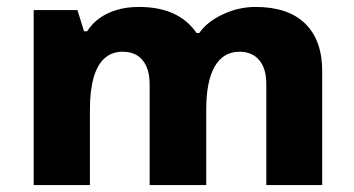

<svg xmlns="http://www.w3.org/2000/svg" viewBox="-20 -533 1021 553"><path d="M716 -513Q810 -513 859 -465Q908 -417 908 -328V0H747V-291Q747 -336 726.5 -360Q706 -384 670 -384Q623 -384 598.5 -341.5Q574 -299 574 -218V0H411V-291Q411 -321 401.5 -342Q392 -363 375 -373.5Q358 -384 333 -384Q302 -384 281 -365Q260 -346 249.5 -309Q239 -272 239 -218V0H77V-504H203L222 -443H231Q245 -465 266.5 -480.5Q288 -496 316.5 -504.5Q345 -513 380 -513Q438 -513 479.5 -494Q521 -475 546 -438H554Q576 -470 621.5 -491.5Q667 -513 716 -513Z"/></svg>

Font: Noto Sans Armenian ExtraBold
Style: Regular
Weight: 800
Version: Version 2.007